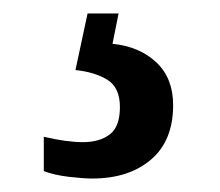

<svg xmlns="http://www.w3.org/2000/svg" viewBox="-20 -29 327 285"><path d="M117 236Q104 236 82.5 233.5Q61 231 45 225V174Q79 182 103 182Q128 182 143 170.5Q158 159 158 130Q158 101 139.5 89.5Q121 78 92 75L110 -9H156L147 36Q187 40 212 63.5Q237 87 237 127Q237 180 204 208Q171 236 117 236Z"/></svg>

Font: Noto Serif Condensed SemiBold
Style: Regular
Weight: 600
Width: 3
Designer: Monotype Design Team
Foundry: Monotype Imaging Inc.
Version: Version 2.013